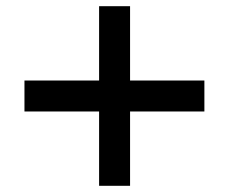

<svg xmlns="http://www.w3.org/2000/svg" viewBox="-20 -600 739 620"><path d="M300 0V-240H59V-340H300V-580H400V-340H640V-240H400V0Z"/></svg>

Font: M PLUS 2 Medium
Style: Regular
Weight: 500
Designer: Coji Morishita
Foundry: UNDERFOREST DESIGN
Version: Version 1.001